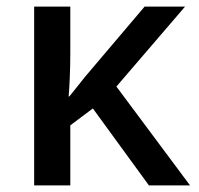

<svg xmlns="http://www.w3.org/2000/svg" viewBox="-20 -559 599 579"><path d="M538 -539 331 -298 553 0H429L260 -232L192 -181V0H83V-539H192V-399Q192 -362 190.5 -326.5Q189 -291 187 -268H189Q201 -283 213.5 -298.5Q226 -314 237 -328L416 -539Z"/></svg>

Font: Noto Sans Medium
Style: Regular
Weight: 500
Designer: Monotype Design Team
Foundry: Monotype Imaging Inc.
Version: Version 2.007